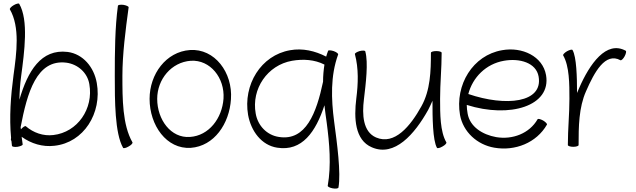

<svg xmlns="http://www.w3.org/2000/svg" viewBox="-20 -838 3676 1109"><path d="M37 -784C96 -682 76 -533 58 -403C42 -283 33 -161 44 -41L43 -35C42 -31 43 -27 46 -24C47 -14 48 -5 49 4C50 10 64 12 81 10C98 7 112 1 111 -4C109 -19 107 -33 105 -48C160 -8 227 12 294 4C464 -14 570 -185 539 -359C523 -450 460 -526 371 -538C217 -557 140 -427 92 -262C93 -307 96 -352 102 -397C121 -540 146 -721 91 -816C89 -820 74 -817 59 -808C45 -800 35 -789 37 -784ZM129 -109C125 -112 112 -104 101 -91V-90C100 -94 100 -98 99 -103C137 -301 191 -497 363 -476C430 -467 485 -418 496 -352C521 -210 428 -74 288 -58C230 -51 173 -71 129 -109Z M661 -804C644 -679 643 -535 643 -400C643 -258 643 -68 691 16C694 20 708 17 723 8C738 0 748 -11 745 -16C687 -117 687 -268 687 -400C687 -524 705 -664 723 -796C723 -801 710 -807 693 -810C676 -812 661 -810 661 -804Z M1082 16C1217 6 1305 -123 1314 -265C1325 -419 1220 -559 1077 -549C939 -539 844 -410 844 -267C844 -114 942 25 1082 16ZM888 -267C888 -380 970 -479 1082 -487C1194 -494 1279 -388 1271 -268C1263 -155 1187 -54 1077 -47C967 -39 888 -147 888 -267Z M1875 -544C1871 -533 1867 -522 1864 -511C1800 -544 1728 -561 1656 -548C1487 -519 1383 -348 1413 -174C1430 -81 1490 1 1581 15C1725 38 1804 -77 1854 -230C1858 -196 1862 -163 1867 -130C1883 -9 1894 114 1873 235C1872 240 1885 247 1902 250C1919 253 1934 251 1935 245C1950 160 1927 -9 1910 -136C1893 -266 1888 -399 1933 -523C1935 -528 1924 -537 1907 -543C1891 -548 1876 -549 1875 -544ZM1591 -47C1522 -57 1469 -112 1457 -182C1431 -325 1525 -462 1667 -487C1731 -498 1797 -494 1854 -465C1849 -433 1846 -400 1846 -366C1808 -186 1747 -22 1591 -47Z M2030 -525C2052 -442 2049 -355 2038 -269C2024 -156 2029 -29 2128 13C2259 70 2375 -63 2453 -203C2462 -220 2470 -238 2478 -256C2478 -160 2479 -28 2504 16C2507 20 2521 17 2536 8C2551 0 2561 -11 2558 -16C2522 -78 2522 -180 2522 -267C2522 -356 2531 -444 2531 -533C2531 -539 2517 -543 2500 -543C2483 -543 2469 -539 2469 -533C2469 -427 2466 -317 2414 -224C2351 -110 2259 2 2152 -44C2076 -77 2071 -176 2082 -264C2093 -357 2108 -475 2090 -541C2089 -547 2074 -547 2057 -543C2041 -538 2028 -530 2030 -525Z M3139 -118C3142 -122 3132 -133 3117 -142C3102 -150 3088 -154 3085 -149C3038 -67 2940 -30 2846 -46C2767 -60 2694 -106 2681 -182C2678 -199 2676 -216 2676 -232C2925 -153 3165 -226 3134 -404C3115 -513 2996 -569 2880 -548C2711 -519 2607 -348 2637 -174C2655 -76 2736 -2 2835 15C2955 36 3079 -13 3139 -118ZM2891 -487C2981 -503 3077 -476 3091 -396C3118 -244 2902 -221 2685 -295C2710 -391 2787 -469 2891 -487Z M3322 0C3322 -106 3323 -217 3365 -311C3413 -421 3476 -538 3564 -490C3569 -488 3580 -498 3588 -513C3596 -528 3599 -543 3594 -545C3482 -606 3386 -469 3325 -329C3321 -320 3317 -310 3313 -301C3313 -394 3310 -509 3287 -549C3284 -554 3270 -550 3255 -542C3240 -533 3230 -522 3233 -518C3269 -455 3269 -353 3269 -267C3269 -179 3260 -92 3260 -4C3260 -4 3260 -4 3260 -3C3260 -2 3260 -1 3260 0C3260 5 3274 10 3291 10C3309 10 3322 5 3322 0Z"/></svg>

Font: Nupuram ExtraLight
Style: Regular
Weight: 200
Designer: Santhosh Thottingal (santhosh.thottingal@gmail.com)
Foundry: SMC
Version: Version 1.000